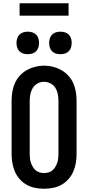

<svg xmlns="http://www.w3.org/2000/svg" viewBox="-20 -1148 540 1176"><path d="M250 8Q222 8 194.5 2.5Q167 -3 143 -16.5Q119 -30 100.5 -51Q82 -72 71 -97.5Q60 -123 55.5 -150Q51 -177 51 -205V-530Q51 -558 55.5 -585.5Q60 -613 71 -638Q82 -663 101 -684Q120 -705 144 -718.5Q168 -732 195 -739Q222 -746 250 -746Q278 -746 305 -739Q332 -732 356 -718.5Q380 -705 399 -684Q418 -663 429 -638Q440 -613 444.5 -585.5Q449 -558 449 -530V-205Q449 -177 444.5 -150Q440 -123 429 -97.5Q418 -72 399.5 -51Q381 -30 357 -16.5Q333 -3 305.5 2.5Q278 8 250 8ZM250 -88Q264 -88 277.5 -92Q291 -96 301.5 -105Q312 -114 319 -126Q326 -138 330.5 -151Q335 -164 336.5 -177.5Q338 -191 338 -205V-530Q338 -551 334 -571.5Q330 -592 319 -610Q308 -628 288.5 -637.5Q269 -647 249 -647Q228 -647 209.5 -636.5Q191 -626 180.5 -608.5Q170 -591 166 -570.5Q162 -550 162 -530V-205Q162 -191 163.5 -177.5Q165 -164 169.5 -151Q174 -138 181 -126Q188 -114 198.5 -105Q209 -96 222.5 -92Q236 -88 250 -88ZM350 -816Q336 -816 322.5 -820Q309 -824 299 -834Q289 -844 285 -857.5Q281 -871 281 -885Q281 -899 285 -912.5Q289 -926 299 -936Q309 -946 322.5 -950Q336 -954 350 -954Q364 -954 377.5 -950Q391 -946 401 -936Q411 -926 415 -912.5Q419 -899 419 -885Q419 -871 415 -857.5Q411 -844 401 -834Q391 -824 377.5 -820Q364 -816 350 -816ZM150 -816Q136 -816 122.5 -820Q109 -824 99 -834Q89 -844 85 -857.5Q81 -871 81 -885Q81 -899 85 -912.5Q89 -926 99 -936Q109 -946 122.5 -950Q136 -954 150 -954Q164 -954 177.5 -950Q191 -946 201 -936Q211 -926 215 -912.5Q219 -899 219 -885Q219 -871 215 -857.5Q211 -844 201 -834Q191 -824 177.5 -820Q164 -816 150 -816ZM100 -1052V-1128H400V-1052Z"/></svg>

Font: Iosevka SS08 Regular
Style: Bold
Weight: 700
Monospace: yes
Designer: Belleve Invis
Foundry: Belleve Invis
Version: Version 16.3.4; ttfautohint (v1.8.4)